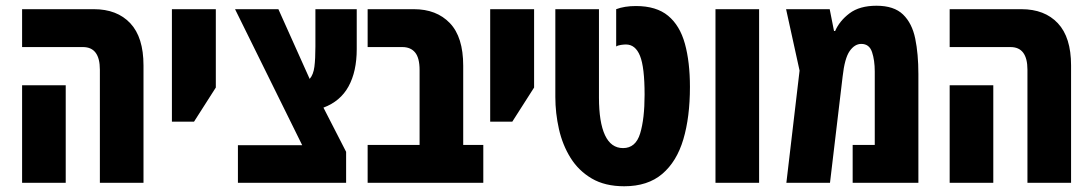

<svg xmlns="http://www.w3.org/2000/svg" viewBox="-20 -637 3804 669"><path d="M328 0V-394Q328 -473 269 -473H57V-605H307Q388 -605 434 -556Q480 -507 480 -409V0ZM57 0V-340H209V0Z M579 -213V-605H732V-332L656 -213Z M809 0V-131H1033L799 -605H950L1059 -362Q1072 -377 1075.5 -404.5Q1079 -432 1079 -475V-605H1223V-466Q1223 -388 1194.5 -336Q1166 -284 1107 -262L1186 -108V0Z M1261 0V-132H1442V-393Q1442 -435 1426.5 -454Q1411 -473 1382 -473H1261V-605H1422Q1501 -605 1547.5 -556.5Q1594 -508 1594 -408V-132H1664V0Z M1688 -213V-605H1841V-332L1765 -213Z M2155 12Q2088 12 2042 -15Q1996 -42 1968 -87Q1940 -132 1927.5 -187.5Q1915 -243 1915 -299V-605H2067V-297Q2067 -211 2088 -166Q2109 -121 2151 -121Q2195 -121 2210.5 -172Q2226 -223 2226 -307Q2226 -403 2210 -442.5Q2194 -482 2161 -482Q2154 -482 2143.5 -480.5Q2133 -479 2127 -475V-605Q2156 -616 2196 -616Q2267 -616 2308 -582Q2349 -548 2366.5 -484.5Q2384 -421 2384 -334Q2384 -229 2361 -151.5Q2338 -74 2287.5 -31Q2237 12 2155 12Z M2473 0V-605H2625V0Z M3034 -617Q3095 -617 3126.5 -586.5Q3158 -556 3169 -502.5Q3180 -449 3180 -379V0H2951V-132H3028V-388Q3028 -427 3018.5 -455.5Q3009 -484 2981 -484Q2958 -484 2940.5 -459Q2923 -434 2916 -370L2872 0H2720L2766 -391L2719 -605H2871L2886 -529H2890Q2905 -564 2940 -590.5Q2975 -617 3034 -617Z M3560 0V-394Q3560 -473 3501 -473H3289V-605H3539Q3620 -605 3666 -556Q3712 -507 3712 -409V0ZM3289 0V-340H3441V0Z"/></svg>

Font: Noto Sans Hebrew ExtraCondensed ExtraBold
Style: Regular
Weight: 800
Width: 2
Designer: Monotype Design Team
Foundry: Monotype Imaging Inc.
Version: Version 2.004; ttfautohint (v1.8.4.7-5d5b)